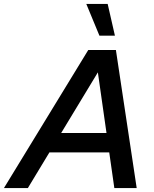

<svg xmlns="http://www.w3.org/2000/svg" viewBox="-69 -959 784 979"><path d="M480 -939 517 -777H438L371 -939ZM628 0H514L488 -182H183L73 0H-49L381 -704H522ZM430 -590 243 -281H474Z"/></svg>

Font: CBA Beacon Sans Bold
Style: Italic
Weight: 700
Italic angle: -13°
Designer: Wei Huang
Foundry: Wei Huang
Version: Version 1.002